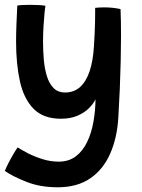

<svg xmlns="http://www.w3.org/2000/svg" viewBox="-27 -511 586 794"><path d="M211.5 263.5Q139.5 263.5 83 241.2Q26.5 219 -7 196Q-2.5 184 7.2 164.8Q17 145.5 28 126.8Q39 108 46 98.5Q61 108.5 88 122.5Q115 136.5 148.5 147Q182 157.5 215.5 157.5Q257.5 157.5 286.5 135.5Q315.5 113.5 333.2 76.5Q351 39.5 359.2 -6.2Q367.5 -52 368 -100.5Q359 -81.5 340.2 -63Q321.5 -44.5 292.8 -32.2Q264 -20 225 -20Q151.5 -20 111.2 -61.8Q71 -103.5 55.2 -175.5Q39.5 -247.5 39.5 -338Q39.5 -372.5 41 -410Q42.5 -447.5 44.5 -488Q51.5 -489.5 65.8 -490.2Q80 -491 95.5 -491Q116 -491 135 -490Q154 -489 161 -487Q159.5 -480.5 157.2 -457.8Q155 -435 153 -403.5Q151 -372 151 -338.5Q151 -301 154.2 -264Q157.5 -227 166.8 -196.5Q176 -166 194.2 -147.2Q212.5 -128.5 242.5 -128.5Q279 -128.5 304.2 -151.2Q329.5 -174 343.8 -217Q358 -260 361.5 -320Q363 -342 364.2 -367.8Q365.5 -393.5 366 -417.2Q366.5 -441 366.5 -457.8Q366.5 -474.5 366.5 -478.5Q375.5 -479.5 385 -480Q394.5 -480.5 404 -480.5Q439.5 -480.5 471.5 -473.5Q473.5 -426.5 473.5 -364Q473.5 -316.5 472.2 -260.5Q471 -204.5 468.5 -145.2Q466 -86 462.5 -28Q458 56.5 429.5 122.5Q401 188.5 347 226Q293 263.5 211.5 263.5Z"/></svg>

Font: Grandstander Thin Medium
Style: Regular
Weight: 500
Version: Version 1.200